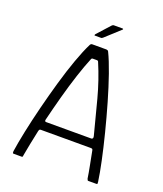

<svg xmlns="http://www.w3.org/2000/svg" viewBox="-146 -900 847 996"><g transform="rotate(20 277.0 -402.0)"><path d="M49 0Q44 0 43.5 -2.5Q43 -5 43 -12Q50 -60 64 -127Q78 -194 97 -269.5Q116 -345 137.5 -420Q159 -495 182 -559Q205 -623 226 -665Q228 -669 231 -671Q234 -673 237 -673H316Q320 -672 323 -671Q326 -670 328 -665Q348 -624 370.5 -559.5Q393 -495 415 -419Q437 -343 456.5 -266Q476 -189 490 -123Q504 -57 510 -13Q511 -5 510.5 -2.5Q510 0 505 0H461Q458 0 456.5 -2Q455 -4 453 -10Q449 -38 441.5 -76Q434 -114 426 -156Q425 -162 422 -163.5Q419 -165 413 -165H139Q134 -165 132 -163Q130 -161 128 -155Q119 -114 111.5 -76Q104 -38 99 -10Q99 -4 97.5 -2Q96 0 92 0ZM151 -212H400Q404 -212 407 -215.5Q410 -219 408 -228Q384 -322 359 -416.5Q334 -511 297 -598Q295 -604 288 -604H266Q259 -604 257 -597Q239 -554 218.5 -491.5Q198 -429 179 -359Q160 -289 144 -223Q143 -220 144 -216Q145 -212 151 -212ZM269 -720H236Q232 -720 232 -722Q232 -724 234 -727L298 -798Q301 -801 303.5 -802.5Q306 -804 310 -804H357Q360 -804 361 -802Q362 -800 359 -798L279 -725Q276 -723 274 -721.5Q272 -720 269 -720Z"/></g></svg>

Font: Glory Light
Style: Regular
Weight: 300
Version: Version 1.011